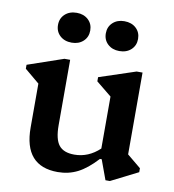

<svg xmlns="http://www.w3.org/2000/svg" viewBox="-81 -777 780 862"><g transform="rotate(10 309.0 -346.5)"><path d="M239 13Q85 13 85 -163V-363L18 -419V-437L181 -493H207V-195Q207 -131 228.5 -104Q250 -77 299 -77Q363 -77 414 -125V-362L344 -419V-438L510 -493H537V-120L600 -68V-50L477 12H457L424 -78H416Q371 -29 329.5 -8Q288 13 239 13ZM200 -570Q167 -570 146.5 -589Q126 -608 126 -638Q126 -668 146.5 -687Q167 -706 200 -706Q232 -706 252.5 -687Q273 -668 273 -638Q273 -608 252.5 -589Q232 -570 200 -570ZM417 -570Q385 -570 364.5 -589Q344 -608 344 -638Q344 -668 364.5 -687Q385 -706 417 -706Q450 -706 470.5 -687Q491 -668 491 -638Q491 -608 470.5 -589Q450 -570 417 -570Z"/></g></svg>

Font: Platypi Medium
Style: Regular
Weight: 500
Designer: David Sargent
Foundry: Bolt Cutter Type
Version: Version 1.200; ttfautohint (v1.8.4.7-5d5b)